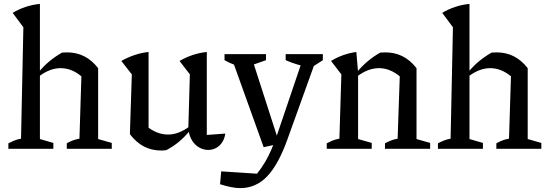

<svg xmlns="http://www.w3.org/2000/svg" viewBox="-20 -764 2817 986"><path d="M23 0V-28Q36 -35 51.5 -41.5Q67 -48 88 -52L100 -624L45 -698Q77 -717 111.5 -728.5Q146 -740 185 -744V-50L254 -30V0ZM323 0V-28Q335 -35 350.5 -41.5Q366 -48 388 -52L398 -372L484 -414V-50L554 -30V0ZM178 -370 176 -390Q203 -424 234 -449.5Q265 -475 299 -494Q306 -494 312.5 -494.5Q319 -495 325 -495Q372 -495 411.5 -475.5Q451 -456 484 -414L398 -372Q348 -414 291 -414Q235 -414 178 -370Z M1042 -71 1137 -78Q1133 -50 1119.5 -31Q1106 -12 1087.5 -3Q1069 6 1049 6Q1026 6 1004 -6Q982 -18 967 -41.5Q952 -65 947 -100L955 -382L902 -451Q970 -490 1042 -497ZM834 7Q827 8 820.5 8.5Q814 9 808 9Q759 9 719.5 -11.5Q680 -32 647 -75L727 -121Q782 -73 843 -73Q898 -73 955 -116L957 -96Q930 -62 899.5 -36.5Q869 -11 834 7ZM647 -75 657 -382 603 -451Q673 -490 743 -497V-88Z M1110 182 1116 116 1300 128Q1325 96 1342 67Q1359 38 1373 5.5Q1387 -27 1402 -69L1540 -476H1610L1457 -51Q1411 79 1353 140.5Q1295 202 1214 202Q1191 202 1164.5 196.5Q1138 191 1110 182ZM1334 -8 1166 -476H1270L1415 -26ZM1238 -417Q1210 -422 1183.5 -431.5Q1157 -441 1133 -455V-486H1346V-455ZM1579 -417Q1545 -422 1511.5 -431.5Q1478 -441 1447 -455V-486H1638V-455Z M1658 0V-28Q1671 -35 1686 -41.5Q1701 -48 1723 -52L1733 -382L1680 -451Q1741 -488 1810 -497L1819 -391V-50L1889 -30V0ZM1957 0V-28Q1970 -35 1985.5 -41.5Q2001 -48 2022 -52L2033 -372L2119 -414V-50L2189 -30V0ZM1812 -370 1810 -390Q1838 -424 1868.5 -449.5Q1899 -475 1933 -494Q1940 -494 1946.5 -494.5Q1953 -495 1959 -495Q2007 -495 2046.5 -475.5Q2086 -456 2119 -414L2033 -372Q1982 -414 1926 -414Q1869 -414 1812 -370Z M2229 0V-28Q2242 -35 2257.5 -41.5Q2273 -48 2294 -52L2306 -624L2251 -698Q2283 -717 2317.5 -728.5Q2352 -740 2391 -744V-50L2460 -30V0ZM2529 0V-28Q2541 -35 2556.5 -41.5Q2572 -48 2594 -52L2604 -372L2690 -414V-50L2760 -30V0ZM2384 -370 2382 -390Q2409 -424 2440 -449.5Q2471 -475 2505 -494Q2512 -494 2518.5 -494.5Q2525 -495 2531 -495Q2578 -495 2617.5 -475.5Q2657 -456 2690 -414L2604 -372Q2554 -414 2497 -414Q2441 -414 2384 -370Z"/></svg>

Font: Piazzolla 24pt Medium
Style: Regular
Weight: 500
Designer: Juan Pablo del Peral
Foundry: Huerta Tipografica
Version: Version 2.005